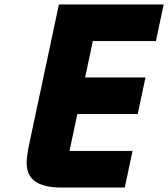

<svg xmlns="http://www.w3.org/2000/svg" viewBox="-20 -845 757 865"><path d="M256 0H542L577.1 -165H293.1L328.4 -331H600.4L635.4 -496H363.4L398.3 -660H682.3L717.4 -825H245.4L107.8 -178C102.9 -130.7 58.2 -0.7 256 0Z"/></svg>

Font: Hussar Nova
Style: 76
Weight: 700
Foundry: Cannot Into Space Fonts
Version: Version 0.99